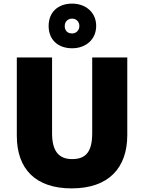

<svg xmlns="http://www.w3.org/2000/svg" viewBox="-20 -1032 797 1062"><path d="M379 -765C453 -765 512 -812 512 -889C512 -965 452 -1012 379 -1012C301 -1012 249 -965 249 -888C249 -812 301 -765 379 -765ZM379 -847C352 -847 338 -864 338 -888C338 -913 356 -929 379 -929C401 -929 419 -913 419 -888C419 -864 401 -847 379 -847ZM684 -714H490V-296C490 -195 457 -152 379 -152C306 -152 268 -195 268 -295V-714H73V-281C73 -95 179 10 376 10C582 10 684 -104 684 -285Z"/></svg>

Font: Noto Sans UI Black
Style: Regular
Weight: 900
Designer: Monotype Design Team
Foundry: Monotype Imaging Inc.
Version: Version 1.901